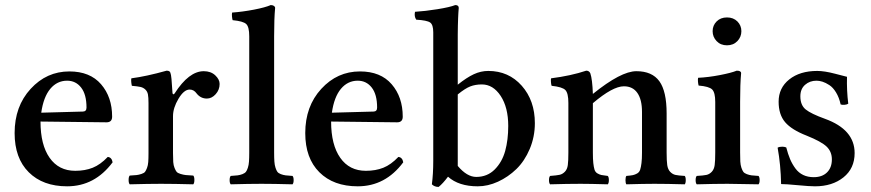

<svg xmlns="http://www.w3.org/2000/svg" viewBox="-20 -718 3401 750"><path d="M141.1 -277.8 303.2 -282.2Q317.9 -282.2 317.9 -297.9Q317.9 -349.1 296.9 -376Q275.9 -402.8 242.2 -402.8Q203.1 -402.8 176.5 -371.1Q149.9 -339.4 141.1 -277.8ZM400.9 -105Q416.5 -103.5 419.9 -84Q350.1 9.8 242.2 9.8Q147.5 9.8 92.3 -45.2Q37.1 -100.1 37.1 -198.2Q37.1 -302.7 99.6 -370.8Q162.1 -439 251 -439Q331.5 -439 374.8 -388.9Q418 -338.9 418 -262.2Q418 -240.2 396 -240.2L138.2 -243.2Q138.2 -152.3 173.8 -101.6Q209.5 -50.8 273.9 -50.8Q312 -50.8 342 -62.7Q372.1 -74.7 400.9 -105Z M655.8 -264.2V-120.1Q655.8 -98.6 656.7 -85.2Q657.7 -71.8 661.9 -61.8Q666 -51.8 669.9 -46.9Q673.8 -42 685.1 -38.6Q696.3 -35.2 705.6 -34.2Q714.8 -33.2 734.9 -32.2Q739.3 -27.8 739.3 -15.1Q739.3 -2.4 734.9 2Q658.7 0 608.9 0Q561 0 486.8 2Q482.4 -2.4 482.4 -15.1Q482.4 -27.8 486.8 -32.2Q505.4 -33.2 513.9 -34.2Q522.5 -35.2 532.7 -38.6Q543 -42 546.6 -46.9Q550.3 -51.8 554.2 -61.8Q558.1 -71.8 559.1 -85.2Q560.1 -98.6 560.1 -120.1V-314.9Q560.1 -337.4 557.9 -349.1Q555.7 -360.8 547.6 -368.4Q539.6 -376 528.6 -378.4Q517.6 -380.9 495.1 -382.8Q493.7 -387.7 492.7 -397.5Q491.7 -407.2 493.2 -412.1Q550.3 -419.4 630.9 -441.9Q644.5 -441.9 646 -432.1Q649.9 -425.3 653.8 -355Q653.8 -351.6 656.5 -350.1Q659.2 -348.6 662.1 -353Q717.8 -439.9 775.9 -439.9Q803.7 -439.9 820.8 -423.8Q837.9 -407.7 837.9 -390.1Q837.9 -367.2 822.5 -350.1Q807.1 -333 788.1 -333Q763.7 -333 748 -353Q737.3 -368.2 720.7 -368.2Q698.7 -368.2 677.2 -332.3Q655.8 -296.4 655.8 -264.2Z M1050.8 -576.2V-122.1Q1050.8 -100.6 1051.8 -86.9Q1052.7 -73.2 1056.2 -62.7Q1059.6 -52.2 1063.5 -46.9Q1067.4 -41.5 1076.9 -37.8Q1086.4 -34.2 1095.9 -33Q1105.5 -31.7 1122.6 -30.8Q1127 -26.4 1127 -14.4Q1127 -2.4 1122.6 2Q1048.3 0 1001.5 0Q953.6 0 881.3 2Q877 -2.4 877 -14.4Q877 -26.4 881.3 -30.8Q898.4 -31.7 908 -33Q917.5 -34.2 927 -37.8Q936.5 -41.5 940.7 -46.9Q944.8 -52.2 948.2 -62.7Q951.7 -73.2 952.6 -86.9Q953.6 -100.6 953.6 -122.1V-576.2Q953.6 -612.8 941.9 -624Q930.2 -635.3 888.7 -639.2Q887.2 -644 886.2 -653.6Q885.3 -663.1 886.7 -668.9Q928.2 -671.9 972.4 -680.4Q1016.6 -689 1037.6 -698.2Q1044.9 -698.2 1049.8 -695.1Q1054.7 -691.9 1054.7 -687Q1050.8 -646 1050.8 -576.2Z M1276.4 -277.8 1438.5 -282.2Q1453.1 -282.2 1453.1 -297.9Q1453.1 -349.1 1432.1 -376Q1411.1 -402.8 1377.4 -402.8Q1338.4 -402.8 1311.8 -371.1Q1285.2 -339.4 1276.4 -277.8ZM1536.1 -105Q1551.8 -103.5 1555.2 -84Q1485.4 9.8 1377.4 9.8Q1282.7 9.8 1227.5 -45.2Q1172.4 -100.1 1172.4 -198.2Q1172.4 -302.7 1234.9 -370.8Q1297.4 -439 1386.2 -439Q1466.8 -439 1510 -388.9Q1553.2 -338.9 1553.2 -262.2Q1553.2 -240.2 1531.2 -240.2L1273.4 -243.2Q1273.4 -152.3 1309.1 -101.6Q1344.7 -50.8 1409.2 -50.8Q1447.3 -50.8 1477.3 -62.7Q1507.3 -74.7 1536.1 -105Z M1768.1 -349.1V-69.8Q1804.2 -26.9 1840.3 -26.9Q1883.3 -26.9 1912.4 -55.9Q1941.4 -85 1953.4 -128.4Q1965.3 -171.9 1965.3 -226.1Q1965.3 -298.3 1935.8 -343.3Q1906.2 -388.2 1862.3 -388.2Q1836.9 -388.2 1816.9 -380.4Q1796.9 -372.6 1768.1 -349.1ZM1667 2Q1672.4 -38.6 1672.4 -89.8V-591.8Q1672.4 -621.6 1660.2 -630.1Q1647.9 -638.7 1606 -641.1Q1597.2 -653.8 1601.1 -671.9Q1640.6 -674.3 1689 -682.1Q1737.3 -689.9 1758.3 -698.2Q1772 -698.2 1772 -687Q1772 -686 1771.5 -681.2Q1771 -676.3 1770.5 -667.2Q1770 -658.2 1769.5 -646.7Q1769 -635.3 1768.6 -618.2Q1768.1 -601.1 1768.1 -583V-387.2Q1802.7 -415 1830.6 -428Q1858.4 -440.9 1887.2 -440.9Q1966.8 -440.9 2018.1 -383.1Q2069.3 -325.2 2069.3 -236.8Q2069.3 -183.6 2049.3 -136.2Q2029.3 -88.9 1997.1 -57.6Q1964.8 -26.4 1925.3 -8.3Q1885.7 9.8 1846.2 9.8Q1772 9.8 1730 -27.8Q1710 -1 1693.4 12.2Q1677.2 12.2 1667 2Z M2584 -274.9V-122.1Q2584 -89.8 2586.4 -73Q2588.9 -56.2 2598.1 -46.6Q2607.4 -37.1 2618.7 -34.7Q2629.9 -32.2 2654.8 -30.8Q2658.7 -26.4 2658.7 -14.4Q2658.7 -2.4 2654.8 2Q2584.5 0 2536.1 0Q2495.1 0 2426.8 2Q2423.3 -2.4 2423.3 -14.4Q2423.3 -26.4 2426.8 -30.8Q2443.8 -32.2 2452.1 -33.9Q2460.4 -35.6 2469 -40.5Q2477.5 -45.4 2480.7 -55.4Q2483.9 -65.4 2485.8 -81.1Q2487.8 -96.7 2487.8 -122.1V-280.8Q2487.8 -329.1 2469.7 -355Q2451.7 -380.9 2417 -380.9Q2373.5 -380.9 2295.9 -314.9V-122.1Q2295.9 -96.2 2297.6 -80.8Q2299.3 -65.4 2302.2 -55.7Q2305.2 -45.9 2313.2 -41Q2321.3 -36.1 2329.1 -34.4Q2336.9 -32.7 2354 -30.8Q2358.4 -26.4 2358.4 -14.4Q2358.4 -2.4 2354 2Q2285.6 0 2248 0Q2197.3 0 2128.9 2Q2124.5 -2.4 2124.5 -14.4Q2124.5 -26.4 2128.9 -30.8Q2154.8 -32.7 2166 -35.2Q2177.2 -37.6 2186.5 -47.1Q2195.8 -56.6 2198 -73.2Q2200.2 -89.8 2200.2 -122.1V-315.9Q2200.2 -354 2188.5 -366.2Q2176.8 -378.4 2134.8 -382.8Q2132.8 -387.7 2132.1 -398.2Q2131.3 -408.7 2132.8 -412.1Q2210 -421.9 2270 -441.9Q2281.7 -441.9 2286.1 -431.2Q2293.9 -408.2 2295.9 -351.1Q2405.8 -439.9 2465.8 -439.9Q2527.3 -439.9 2555.7 -400.6Q2584 -361.3 2584 -274.9Z M2871.1 -319.8V-122.1Q2871.1 -100.6 2871.8 -86.9Q2872.6 -73.2 2876.2 -62.5Q2879.9 -51.8 2883.8 -46.6Q2887.7 -41.5 2897.2 -37.8Q2906.7 -34.2 2916 -33Q2925.3 -31.7 2942.9 -30.8Q2947.3 -26.4 2947.3 -14.4Q2947.3 -2.4 2942.9 2Q2923.8 1.5 2883.1 1Q2842.3 0.5 2821.8 0Q2773.9 0 2701.7 2Q2697.3 -2.4 2697.3 -14.4Q2697.3 -26.4 2701.7 -30.8Q2727.5 -32.2 2739.3 -34.7Q2751 -37.1 2760.3 -46.9Q2769.5 -56.6 2771.7 -73.2Q2773.9 -89.8 2773.9 -122.1V-319.8Q2773.9 -356.4 2762 -368.4Q2750 -380.4 2709 -383.8Q2707.5 -388.7 2706.5 -398.4Q2705.6 -408.2 2707 -414.1Q2747.1 -416 2791.5 -424.6Q2835.9 -433.1 2857.9 -441.9Q2875 -441.9 2875 -432.1Q2871.1 -391.1 2871.1 -319.8ZM2779.3 -557.4Q2763.7 -573.7 2763.7 -596.2Q2763.7 -618.7 2779.3 -634.3Q2794.9 -649.9 2819.8 -649.9Q2844.7 -649.9 2860.4 -634.3Q2876 -618.7 2876 -596.2Q2876 -573.7 2860.4 -557.4Q2844.7 -541 2819.8 -541Q2794.9 -541 2779.3 -557.4Z M3017.6 -141.1Q3023.9 -145 3035.6 -145Q3043.9 -145 3051.3 -142.1Q3058.1 -115.7 3066.4 -96.2Q3074.7 -76.7 3087.2 -59.8Q3099.6 -43 3117.7 -34.4Q3135.7 -25.9 3158.7 -25.9Q3191.4 -25.9 3210.4 -44.4Q3229.5 -63 3229.5 -95.2Q3229.5 -125.5 3209 -145.3Q3188.5 -165 3131.3 -188Q3072.3 -210.9 3046.9 -240.7Q3021.5 -270.5 3021.5 -320.8Q3021.5 -374.5 3063 -407.7Q3104.5 -440.9 3172.4 -440.9Q3200.7 -440.9 3242.4 -429.9Q3284.2 -418.9 3288.6 -418Q3287.1 -364.7 3293.5 -313Q3289.1 -309.6 3279.3 -308.6Q3269.5 -307.6 3263.7 -310.1Q3257.8 -337.4 3245.8 -356.9Q3233.9 -376.5 3219.5 -385.7Q3205.1 -395 3192.9 -398.9Q3180.7 -402.8 3169.4 -402.8Q3143.1 -402.8 3124.8 -386.7Q3106.4 -370.6 3106.4 -341.8Q3106.4 -307.1 3127.4 -290.3Q3148.4 -273.4 3202.6 -253.9Q3318.4 -211.9 3318.4 -120.1Q3318.4 -60.1 3274.7 -25.1Q3231 9.8 3163.6 9.8Q3142.1 9.8 3096.2 5.4Q3050.3 1 3031.2 1Q3029.8 -74.2 3017.6 -141.1Z"/></svg>

Font: Common Serif Medium
Style: Regular
Weight: 500
Designer: Philipp H. Poll, Khaled Hosny
Foundry: Stefan Peev, Context Ltd.
Version: Version 1.026